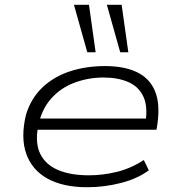

<svg xmlns="http://www.w3.org/2000/svg" viewBox="-20 -777 757 805"><path d="M345 8Q245 8 179.5 -28Q114 -64 90 -132.5Q66 -201 89 -296Q110 -365 158 -410.5Q206 -456 273.5 -478Q341 -500 420 -500Q501 -500 554 -474.5Q607 -449 629.5 -396Q652 -343 640 -257L636 -233H115L122 -280H620L589 -258Q601 -327 582 -370Q563 -413 519 -432.5Q475 -452 414 -452Q350 -452 291.5 -430Q233 -408 193 -362Q153 -316 140 -247L139 -242Q127 -175 149.5 -130.5Q172 -86 224 -64Q276 -42 353 -42Q410 -42 468.5 -56Q527 -70 583 -106L604 -63Q557 -28 487.5 -10Q418 8 345 8ZM484 -558 428 -757H490L518 -558ZM346 -558 290 -757H353L381 -558Z"/></svg>

Font: Nunito Sans 7pt Expanded ExtraLight
Style: Italic
Weight: 250
Width: 7
Italic angle: -9°
Designer: Vernon Adams
Foundry: Vernon Adams
Version: Version 3.101;gftools[0.9.27]